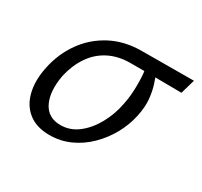

<svg xmlns="http://www.w3.org/2000/svg" viewBox="-98 -542 713 679"><g transform="rotate(30 258.5 -203.0)"><path d="M170 8Q117 8 84 -18Q51 -44 40 -89.5Q29 -135 41 -192Q54 -255 89.5 -305Q125 -355 180 -384Q235 -413 306 -413L517 -414L500 -355Q439 -356 386 -356Q333 -356 292 -356Q242 -356 204 -336.5Q166 -317 141.5 -281Q117 -245 106 -197Q93 -127 114 -84.5Q135 -42 186 -42Q225 -42 257 -66.5Q289 -91 311.5 -131.5Q334 -172 343 -219Q347 -237 349 -258.5Q351 -280 351 -302.5Q351 -325 349.5 -344Q348 -363 344 -374L383 -384Q391 -362 399.5 -337Q408 -312 411.5 -280Q415 -248 406 -206Q397 -165 376 -127Q355 -89 323.5 -58Q292 -27 253 -9.5Q214 8 170 8Z"/></g></svg>

Font: Ysabeau Office
Style: Italic
Weight: 400
Italic angle: -12°
Designer: Christian Thalmann (Catharsis Fonts)
Version: Version 2.001;gftools[0.9.30]; featfreeze: tnum,lnum,ss02